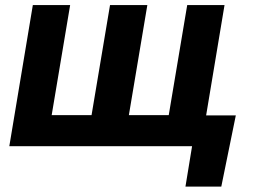

<svg xmlns="http://www.w3.org/2000/svg" viewBox="-20 -565 986 742"><path d="M891.3 -119 835.2 156.2H696.7L722.3 0H16L106.9 -545.5H251.1L179.7 -120H333.8L405.2 -545.5H549.4L478 -120H632.1L703.5 -545.5H847.7L776.6 -119Z"/></svg>

Font: Inter UI
Style: Bold Italic
Weight: 700
Italic angle: 9.39999°
Designer: Rasmus Andersson
Foundry: rsms
Version: 3.2;8d6f07862